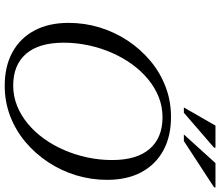

<svg xmlns="http://www.w3.org/2000/svg" viewBox="-80 -844 934 814"><g transform="rotate(90 387.0 -437.0)"><path d="M161 -240Q161 -135 208.2 -80.5Q255.5 -26 342.5 -26Q387.5 -26 428.2 -42.2Q469 -58.5 504.2 -87.8Q539.5 -117 567.8 -156.2Q596 -195.5 616.2 -242.2Q636.5 -289 647.5 -340.5Q658.5 -392 658.5 -445Q658.5 -550 611.2 -604.5Q564 -659 477 -659Q432 -659 391.2 -642.8Q350.5 -626.5 315.2 -597.2Q280 -568 251.8 -528.8Q223.5 -489.5 203.2 -442.8Q183 -396 172 -344.5Q161 -293 161 -240ZM742.5 -424Q742.5 -356 723 -292.2Q703.5 -228.5 667.2 -173.8Q631 -119 581.5 -77.5Q532 -36 471.8 -13Q411.5 10 343.5 10Q261.5 10 201.8 -22.5Q142 -55 109.5 -115.8Q77 -176.5 77 -261Q77 -329 96.5 -392.8Q116 -456.5 152.2 -511.2Q188.5 -566 238 -607.5Q287.5 -649 347.8 -672Q408 -695 476 -695Q558 -695 617.8 -662.5Q677.5 -630 710 -569.5Q742.5 -509 742.5 -424ZM550 -749.5 671.5 -883.5H774.5L774 -877.5L578 -749.5ZM435.5 -749.5 512.5 -883.5H606V-877.5L458 -749.5Z"/></g></svg>

Font: Newsreader 36pt
Style: Italic
Weight: 400
Italic angle: -17°
Designer: Hugues Gentile
Foundry: Production Type
Version: Version 1.003